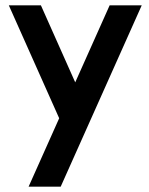

<svg xmlns="http://www.w3.org/2000/svg" viewBox="-20 -508 558 718"><path d="M207 -53 13 -488H133L309 -93ZM87 190 390 -488H510L207 190Z"/></svg>

Font: Gabarito Medium
Style: Regular
Weight: 500
Designer: Leandro Assis / Alvaro Franca / Felipe Casaprima
Foundry: Naipe Foundry
Version: Version 1.000